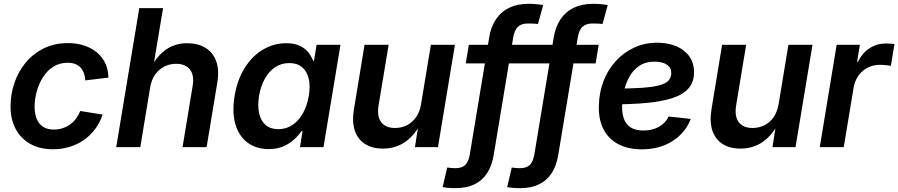

<svg xmlns="http://www.w3.org/2000/svg" viewBox="-20 -770 4702 1005"><path d="M257.8 11.2Q188.5 11.2 138.7 -16.6Q88.9 -44.4 62 -95Q35.2 -145.5 35.2 -212.9Q35.2 -275.9 55.2 -335.2Q75.2 -394.5 114 -441.7Q152.8 -488.8 208.7 -516.6Q264.6 -544.4 335.9 -544.4Q382.3 -544.4 421.1 -531.5Q460 -518.6 488 -494.9Q516.1 -471.2 531.5 -438Q546.9 -404.8 547.4 -363.8L426.3 -349.1Q425.3 -369.6 419.2 -386.7Q413.1 -403.8 401.9 -416Q390.6 -428.2 374 -434.8Q357.4 -441.4 334 -441.4Q291 -441.4 258.8 -420.7Q226.6 -399.9 204.8 -365.7Q183.1 -331.5 172.1 -290.8Q161.1 -250 161.1 -210.9Q161.1 -175.3 171.9 -148.4Q182.6 -121.6 205.1 -106.7Q227.5 -91.8 261.7 -91.8Q286.1 -91.8 307.6 -98.9Q329.1 -106 346.9 -118.7Q364.7 -131.3 378.2 -149.4Q391.6 -167.5 399.9 -189L517.1 -170.4Q503.4 -128.9 478.8 -95.5Q454.1 -62 420.4 -38.3Q386.7 -14.6 345.5 -1.7Q304.2 11.2 257.8 11.2Z M765.6 -310.5 714.4 0H588.4L709 -727.5H833.5L779.3 -402.3H762.2Q785.6 -449.2 814.7 -480.7Q843.8 -512.2 879.9 -528.1Q916 -543.9 960 -543.9Q1015.6 -543.9 1054.9 -520Q1094.2 -496.1 1111.3 -450.4Q1128.4 -404.8 1117.7 -338.9L1061.5 0H935.5L988.3 -319.3Q998 -375 974.6 -405.5Q951.2 -436 901.4 -436Q868.7 -436 840.1 -421.6Q811.5 -407.2 792 -379.6Q772.5 -352.1 765.6 -310.5Z M1386.7 10.3Q1321.3 10.3 1276.1 -23.2Q1231 -56.6 1212.4 -118.9Q1193.8 -181.2 1208 -267.6Q1222.7 -355 1262.2 -416.7Q1301.8 -478.5 1357.9 -511.2Q1414.1 -543.9 1478 -543.9Q1521.5 -543.9 1549.8 -530Q1578.1 -516.1 1594.5 -495.1Q1610.8 -474.1 1619.1 -451.7H1623.5L1637.2 -535.6H1762.2L1673.3 0H1550.3L1563.5 -83.5H1558.1Q1542 -60.1 1518.1 -38.6Q1494.1 -17.1 1461.7 -3.4Q1429.2 10.3 1386.7 10.3ZM1437 -93.8Q1478 -93.8 1510.7 -115.7Q1543.5 -137.7 1565.4 -176.8Q1587.4 -215.8 1596.2 -268.1Q1605 -320.3 1595.7 -358.9Q1586.4 -397.5 1560.8 -418.7Q1535.2 -439.9 1494.1 -439.9Q1452.6 -439.9 1420.2 -418.2Q1387.7 -396.5 1366.2 -357.9Q1344.7 -319.3 1335.9 -268.1Q1327.6 -216.3 1336.4 -177Q1345.2 -137.7 1370.6 -115.7Q1396 -93.8 1437 -93.8Z M1984.4 7.8Q1929.2 7.8 1891.4 -15.9Q1853.5 -39.6 1837.6 -85.4Q1821.8 -131.3 1832.5 -197.3L1888.2 -535.6H2014.2L1961.4 -216.8Q1952.6 -161.1 1975.3 -130.6Q1998 -100.1 2047.9 -100.1Q2081.1 -100.1 2109.4 -114.3Q2137.7 -128.4 2157.5 -156.2Q2177.2 -184.1 2184.1 -225.6L2235.4 -535.6H2361.3L2272.5 0H2151.9L2172.9 -133.8H2187.5Q2152.3 -63 2101.6 -27.6Q2050.8 7.8 1984.4 7.8Z M2775.9 -535.6 2759.8 -438H2418L2434.1 -535.6ZM2365.7 214.8Q2353 214.8 2341.3 214.4Q2329.6 213.9 2318.6 212.6Q2307.6 211.4 2296.9 209.5L2320.8 106.9Q2330.1 108.4 2342 109.4Q2354 110.4 2363.3 110.4Q2397 110.4 2414.8 93.8Q2432.6 77.1 2439 39.1L2540.5 -573.7Q2549.8 -630.9 2576.7 -670.2Q2603.5 -709.5 2646.2 -729.7Q2689 -750 2746.1 -750Q2767.6 -750 2786.6 -748.3Q2805.7 -746.6 2823.2 -743.2L2795.9 -644.5Q2786.1 -646 2771.7 -646.5Q2757.3 -647 2742.7 -647Q2709 -647 2690.9 -629.6Q2672.9 -612.3 2666.5 -574.7L2564.5 39.6Q2555.2 97.2 2530 136Q2504.9 174.8 2463.6 194.8Q2422.4 214.8 2365.7 214.8Z M3113.8 -535.6 3097.7 -438H2755.9L2772 -535.6ZM2703.6 214.8Q2690.9 214.8 2679.2 214.4Q2667.5 213.9 2656.5 212.6Q2645.5 211.4 2634.8 209.5L2658.7 106.9Q2668 108.4 2679.9 109.4Q2691.9 110.4 2701.2 110.4Q2734.9 110.4 2752.7 93.8Q2770.5 77.1 2776.9 39.1L2878.4 -573.7Q2887.7 -630.9 2914.6 -670.2Q2941.4 -709.5 2984.1 -729.7Q3026.9 -750 3084 -750Q3105.5 -750 3124.5 -748.3Q3143.6 -746.6 3161.1 -743.2L3133.8 -644.5Q3124 -646 3109.6 -646.5Q3095.2 -647 3080.6 -647Q3046.9 -647 3028.8 -629.6Q3010.7 -612.3 3004.4 -574.7L2902.3 39.6Q2893.1 97.2 2867.9 136Q2842.8 174.8 2801.5 194.8Q2760.3 214.8 2703.6 214.8Z M3339.8 11.7Q3269 11.7 3218 -14.6Q3167 -41 3139.9 -91.6Q3112.8 -142.1 3114.7 -215.3Q3115.7 -285.2 3138.9 -345.2Q3162.1 -405.3 3203.4 -450.4Q3244.6 -495.6 3299.8 -521Q3355 -546.4 3419.9 -546.4Q3476.1 -546.4 3519.8 -528.1Q3563.5 -509.8 3588.1 -475.1Q3612.8 -440.4 3612.8 -391.1Q3612.8 -341.3 3585 -308.6Q3557.1 -275.9 3501.7 -257.3Q3446.3 -238.8 3364.3 -231.2Q3282.2 -223.6 3173.8 -223.6L3188 -306.2Q3280.3 -306.2 3339.8 -310.3Q3399.4 -314.5 3433.1 -324Q3466.8 -333.5 3480.2 -349.4Q3493.7 -365.2 3493.7 -388.2Q3493.7 -415.5 3470.7 -431.4Q3447.8 -447.3 3407.2 -447.3Q3357.9 -447.3 3325.2 -424.6Q3292.5 -401.9 3273.2 -366Q3253.9 -330.1 3245.4 -289.3Q3236.8 -248.5 3236.3 -212.9Q3235.8 -177.7 3245.4 -149.2Q3254.9 -120.6 3279.8 -103.8Q3304.7 -86.9 3348.6 -86.9Q3395.5 -86.9 3429.9 -106.7Q3464.4 -126.5 3480 -160.2L3595.7 -147.5Q3567.9 -75.2 3500.5 -31.7Q3433.1 11.7 3339.8 11.7Z M3856 7.8Q3800.8 7.8 3762.9 -15.9Q3725.1 -39.6 3709.2 -85.4Q3693.4 -131.3 3704.1 -197.3L3759.8 -535.6H3885.7L3833 -216.8Q3824.2 -161.1 3846.9 -130.6Q3869.6 -100.1 3919.4 -100.1Q3952.6 -100.1 3981 -114.3Q4009.3 -128.4 4029.1 -156.2Q4048.8 -184.1 4055.7 -225.6L4106.9 -535.6H4232.9L4144 0H4023.4L4044.4 -133.8H4059.1Q4023.9 -63 3973.1 -27.6Q3922.4 7.8 3856 7.8Z M4271 0 4359.4 -535.6H4481L4466.3 -446.3H4470.7Q4493.2 -492.7 4531.7 -517.6Q4570.3 -542.5 4618.2 -542.5Q4629.4 -542.5 4641.4 -541.5Q4653.3 -540.5 4662.1 -539.6L4643.1 -425.3Q4635.3 -427.2 4618.4 -429Q4601.6 -430.7 4585 -430.7Q4551.8 -430.7 4522.7 -416.3Q4493.7 -401.9 4474.1 -375Q4454.6 -348.1 4448.2 -311.5L4396.5 0Z"/></svg>

Font: Inter 20pt SemiBold
Style: Italic
Weight: 600
Italic angle: -9.3988°
Version: Version 4.001;git-66647c0bb